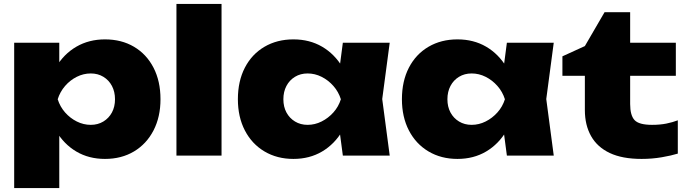

<svg xmlns="http://www.w3.org/2000/svg" viewBox="-20 -790 3489 975"><path d="M52 -573H281V-420L272 -394V-219L281 -168V165H52ZM211 -286Q223 -379 263.5 -447.5Q304 -516 368 -553Q432 -590 513 -590Q597 -590 660.5 -552.5Q724 -515 759.5 -446.5Q795 -378 795 -286Q795 -196 759.5 -127.5Q724 -59 660.5 -21Q597 17 513 17Q431 17 367.5 -20.5Q304 -58 264 -126.5Q224 -195 211 -286ZM564 -286Q564 -324 548.5 -353.5Q533 -383 505 -400Q477 -417 441 -417Q404 -417 370 -400Q336 -383 310.5 -353.5Q285 -324 273 -286Q285 -248 310.5 -219Q336 -190 370 -173Q404 -156 441 -156Q477 -156 505 -173Q533 -190 548.5 -219Q564 -248 564 -286Z M876 -770H1105V0H876Z M1721 0 1694 -204 1722 -286 1694 -367 1721 -573H1959L1921 -287L1959 0ZM1772 -286Q1760 -195 1719.5 -126.5Q1679 -58 1615.5 -20.5Q1552 17 1470 17Q1387 17 1323 -21Q1259 -59 1223.5 -127.5Q1188 -196 1188 -286Q1188 -378 1223.5 -446.5Q1259 -515 1323 -552.5Q1387 -590 1470 -590Q1552 -590 1615.5 -553Q1679 -516 1720 -447.5Q1761 -379 1772 -286ZM1419 -286Q1419 -248 1434.5 -219Q1450 -190 1478 -173Q1506 -156 1542 -156Q1579 -156 1613 -173Q1647 -190 1673 -219Q1699 -248 1711 -286Q1699 -324 1673 -353.5Q1647 -383 1613 -400Q1579 -417 1542 -417Q1506 -417 1478 -400Q1450 -383 1434.5 -353.5Q1419 -324 1419 -286Z M2554 0 2527 -204 2555 -286 2527 -367 2554 -573H2792L2754 -287L2792 0ZM2605 -286Q2593 -195 2552.5 -126.5Q2512 -58 2448.5 -20.5Q2385 17 2303 17Q2220 17 2156 -21Q2092 -59 2056.5 -127.5Q2021 -196 2021 -286Q2021 -378 2056.5 -446.5Q2092 -515 2156 -552.5Q2220 -590 2303 -590Q2385 -590 2448.5 -553Q2512 -516 2553 -447.5Q2594 -379 2605 -286ZM2252 -286Q2252 -248 2267.5 -219Q2283 -190 2311 -173Q2339 -156 2375 -156Q2412 -156 2446 -173Q2480 -190 2506 -219Q2532 -248 2544 -286Q2532 -324 2506 -353.5Q2480 -383 2446 -400Q2412 -417 2375 -417Q2339 -417 2311 -400Q2283 -383 2267.5 -353.5Q2252 -324 2252 -286Z M2836 -405V-504L2950 -556L3050 -728H3180V-573H3412V-405H3180V-262Q3180 -204 3202.5 -180Q3225 -156 3291 -156Q3332 -156 3364 -162.5Q3396 -169 3422 -179V-10Q3390 0 3341 8.5Q3292 17 3238 17Q3140 17 3076.5 -13Q3013 -43 2981.5 -99Q2950 -155 2950 -231V-405Z"/></svg>

Font: Unbounded ExtraBold
Style: Regular
Weight: 800
Designer: Luke Prowse, Jean-Baptiste Morizot, Fátima Lázaro, Florian Runge
Foundry: NaN
Version: Version 1.701;gftools[0.9.28.dev5+ged2979d]